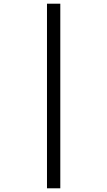

<svg xmlns="http://www.w3.org/2000/svg" viewBox="-20 -852 580 1038"><path d="M234 -832H306V166H234Z"/></svg>

Font: guzrati15
Style: Regular
Weight: 400
Designer: Jelle Bosma - Monotype Design Team
Foundry: Monotype Imaging Inc.
Version: Version 2.006